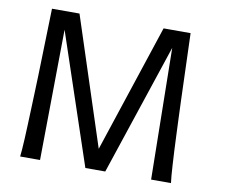

<svg xmlns="http://www.w3.org/2000/svg" viewBox="-78 -810 1064 906"><g transform="rotate(10 454.0 -356.5)"><path d="M231.9 -712.9 432.1 -100.1 634.8 -712.9H764.2Q769.5 -538.6 774.9 -392.6Q776.4 -351.1 778.1 -309.3Q779.8 -267.6 781.5 -227.8Q783.2 -188 784.9 -152.1Q786.6 -116.2 788.6 -86.4Q790.5 -56.6 792.2 -34.4Q793.9 -12.2 795.9 0H700.7L690.9 -629.4L481 0H385.7L175.8 -625.5L168.5 0H73.2Q74.7 -12.2 76.4 -34.4Q78.1 -56.6 79.6 -86.4Q81.1 -116.2 82.5 -152.1Q84 -188 85.4 -227.8Q86.9 -267.6 88.4 -309.3Q89.8 -351.1 91.3 -392.6Q95.7 -538.6 100.1 -712.9Z"/></g></svg>

Font: Andika Cyr
Style: Regular
Weight: 400
Designer: Victor Gaultney, Annie Olsen, Julie Remington, Don Collingsworth, Eric Hays, Becca Hirsbrunner
Foundry: SIL International
Version: Version 5.000